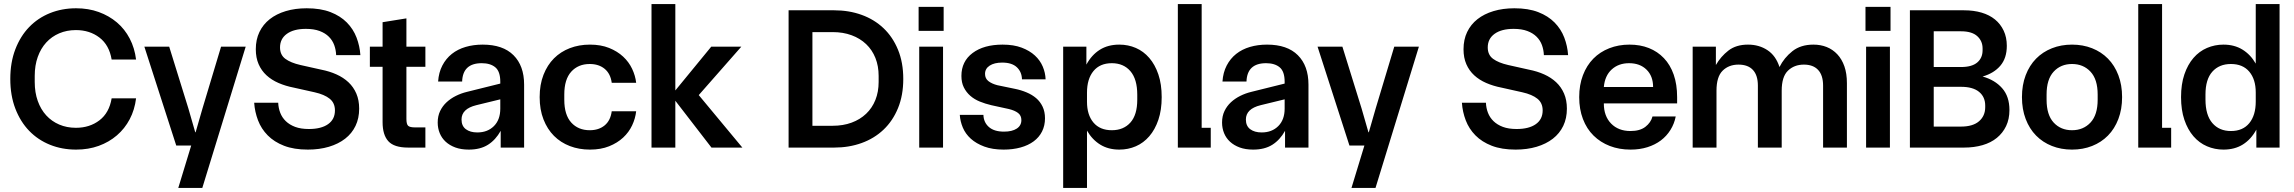

<svg xmlns="http://www.w3.org/2000/svg" viewBox="-20 -731 11360 951"><path d="M357 10Q287 10 227.5 -14Q168 -38 124.5 -83Q81 -128 56 -193Q31 -258 31 -340Q31 -422 56 -487Q81 -552 124.5 -597Q168 -642 227.5 -666Q287 -690 357 -690Q418 -690 469 -671.5Q520 -653 559 -620Q598 -587 622.5 -540Q647 -493 654 -436H533Q521 -508 472.5 -545Q424 -582 356 -582Q311 -582 273.5 -566Q236 -550 209 -520.5Q182 -491 167 -449Q152 -407 152 -355V-325Q152 -273 167 -231Q182 -189 209 -159.5Q236 -130 273.5 -114Q311 -98 356 -98Q424 -98 472.5 -135Q521 -172 533 -244H654Q647 -187 622.5 -140.5Q598 -94 559 -60.5Q520 -27 469 -8.5Q418 10 357 10Z M927 -10H853L695 -500H818L913 -194L947 -76H949L983 -194L1075 -500H1197L982 200H863Z M1435 -297Q1394 -305 1359.5 -320Q1325 -335 1300 -358Q1275 -381 1261 -413Q1247 -445 1247 -487Q1247 -535 1265 -572.5Q1283 -610 1316 -636Q1349 -662 1395.5 -676Q1442 -690 1499 -690Q1568 -690 1617 -671Q1666 -652 1698 -619.5Q1730 -587 1746 -545Q1762 -503 1765 -458H1645Q1644 -484 1635.5 -507.5Q1627 -531 1609 -549Q1591 -567 1563 -577.5Q1535 -588 1495 -588Q1435 -588 1401 -563.5Q1367 -539 1367 -496Q1367 -459 1393.5 -439.5Q1420 -420 1468 -409L1571 -386Q1612 -378 1646.5 -362.5Q1681 -347 1706 -323.5Q1731 -300 1745 -267.5Q1759 -235 1759 -193Q1759 -145 1741 -107.5Q1723 -70 1689.5 -44Q1656 -18 1609 -4Q1562 10 1505 10Q1436 10 1387 -9Q1338 -28 1306 -60.5Q1274 -93 1258 -135Q1242 -177 1239 -222H1358Q1359 -196 1368 -172.5Q1377 -149 1395.5 -131Q1414 -113 1442 -102.5Q1470 -92 1510 -92Q1571 -92 1605 -116Q1639 -140 1639 -184Q1639 -221 1613 -242Q1587 -263 1538 -274Z M2002 0Q1932 0 1903.5 -31.5Q1875 -63 1875 -126V-400H1812V-500H1875V-621L1993 -640V-500H2087V-400H1993V-142Q1993 -116 2001.5 -108Q2010 -100 2035 -100H2087V0Z M2302 10Q2264 10 2235.5 -0.5Q2207 -11 2187.5 -29Q2168 -47 2158 -71.5Q2148 -96 2148 -124Q2148 -156 2160 -181Q2172 -206 2192 -224.5Q2212 -243 2238 -256Q2264 -269 2293 -276L2458 -317V-326Q2458 -377 2433.5 -397.5Q2409 -418 2366 -418Q2272 -418 2269 -327H2150Q2153 -372 2171 -406.5Q2189 -441 2218 -464Q2247 -487 2286 -498.5Q2325 -510 2371 -510Q2471 -510 2523.5 -457.5Q2576 -405 2576 -312V0H2460V-83Q2435 -38 2397 -14Q2359 10 2302 10ZM2266 -139Q2266 -107 2287.5 -91Q2309 -75 2344 -75Q2395 -75 2426.5 -106.5Q2458 -138 2458 -193V-239L2339 -210Q2266 -192 2266 -139Z M2902 10Q2848 10 2802.5 -7.5Q2757 -25 2724 -58Q2691 -91 2672 -139.5Q2653 -188 2653 -250Q2653 -312 2672 -360.5Q2691 -409 2724 -442Q2757 -475 2802.5 -492.5Q2848 -510 2902 -510Q2956 -510 2997 -493.5Q3038 -477 3066.5 -450.5Q3095 -424 3111 -390Q3127 -356 3131 -321H3010Q3004 -366 2975 -390Q2946 -414 2901 -414Q2844 -414 2809.5 -376Q2775 -338 2775 -263V-237Q2775 -162 2809.5 -124Q2844 -86 2901 -86Q2946 -86 2975 -110Q3004 -134 3010 -180H3131Q3127 -144 3111 -110Q3095 -76 3066.5 -49.5Q3038 -23 2997 -6.5Q2956 10 2902 10Z M3325 -232V0H3207V-711H3325V-283L3503 -500H3652L3441 -260L3657 0H3504Z M3886 -680H4112Q4185 -680 4247.5 -657.5Q4310 -635 4356 -591.5Q4402 -548 4428 -484.5Q4454 -421 4454 -340Q4454 -259 4428 -195.5Q4402 -132 4356 -88.5Q4310 -45 4247.5 -22.5Q4185 0 4112 0H3886ZM4104 -108Q4156 -108 4198 -123.5Q4240 -139 4270 -167.5Q4300 -196 4316 -236Q4332 -276 4332 -325V-355Q4332 -404 4316 -444Q4300 -484 4270 -512.5Q4240 -541 4198 -556.5Q4156 -572 4104 -572H4004V-108Z M4533 -500H4651V0H4533ZM4654 -578V-697H4530V-578Z M4890 -210Q4860 -217 4833 -228Q4806 -239 4786 -256.5Q4766 -274 4754 -298Q4742 -322 4742 -355Q4742 -427 4797.5 -468.5Q4853 -510 4946 -510Q5001 -510 5040.5 -495Q5080 -480 5106 -456Q5132 -432 5145 -401Q5158 -370 5159 -338H5042Q5041 -375 5016.5 -398Q4992 -421 4944 -421Q4905 -421 4882 -406Q4859 -391 4859 -365Q4859 -342 4876 -329Q4893 -316 4920 -309L5007 -291Q5037 -285 5064.5 -273.5Q5092 -262 5112 -245Q5132 -228 5144 -203Q5156 -178 5156 -145Q5156 -109 5141.5 -80Q5127 -51 5100 -31Q5073 -11 5035 -0.5Q4997 10 4951 10Q4896 10 4855.5 -5Q4815 -20 4788.5 -44Q4762 -68 4749 -99Q4736 -130 4734 -162H4851Q4852 -125 4878 -102Q4904 -79 4953 -79Q4993 -79 5016 -94Q5039 -109 5039 -136Q5039 -159 5022.5 -171.5Q5006 -184 4977 -191Z M5246 -500H5361V-411Q5387 -459 5427.5 -484.5Q5468 -510 5524 -510Q5568 -510 5606 -493.5Q5644 -477 5672.5 -444Q5701 -411 5717.5 -362.5Q5734 -314 5734 -250Q5734 -186 5717.5 -137.5Q5701 -89 5672.5 -56Q5644 -23 5606 -6.5Q5568 10 5524 10Q5470 10 5430 -14.5Q5390 -39 5364 -84V200H5246ZM5364 -227Q5364 -162 5396 -124Q5428 -86 5487 -86Q5545 -86 5579 -124Q5613 -162 5613 -237V-262Q5613 -339 5579 -378.5Q5545 -418 5487 -418Q5428 -418 5396 -379Q5364 -340 5364 -272Z M5814 -711H5932V-98H5977V0H5814Z M6187 10Q6149 10 6120.5 -0.5Q6092 -11 6072.5 -29Q6053 -47 6043 -71.5Q6033 -96 6033 -124Q6033 -156 6045 -181Q6057 -206 6077 -224.5Q6097 -243 6123 -256Q6149 -269 6178 -276L6343 -317V-326Q6343 -377 6318.5 -397.5Q6294 -418 6251 -418Q6157 -418 6154 -327H6035Q6038 -372 6056 -406.5Q6074 -441 6103 -464Q6132 -487 6171 -498.5Q6210 -510 6256 -510Q6356 -510 6408.5 -457.5Q6461 -405 6461 -312V0H6345V-83Q6320 -38 6282 -14Q6244 10 6187 10ZM6151 -139Q6151 -107 6172.5 -91Q6194 -75 6229 -75Q6280 -75 6311.5 -106.5Q6343 -138 6343 -193V-239L6224 -210Q6151 -192 6151 -139Z M6738 -10H6664L6506 -500H6629L6724 -194L6758 -76H6760L6794 -194L6886 -500H7008L6793 200H6674Z M7417 -297Q7376 -305 7341.5 -320Q7307 -335 7282 -358Q7257 -381 7243 -413Q7229 -445 7229 -487Q7229 -535 7247 -572.5Q7265 -610 7298 -636Q7331 -662 7377.5 -676Q7424 -690 7481 -690Q7550 -690 7599 -671Q7648 -652 7680 -619.5Q7712 -587 7728 -545Q7744 -503 7747 -458H7627Q7626 -484 7617.5 -507.5Q7609 -531 7591 -549Q7573 -567 7545 -577.5Q7517 -588 7477 -588Q7417 -588 7383 -563.5Q7349 -539 7349 -496Q7349 -459 7375.5 -439.5Q7402 -420 7450 -409L7553 -386Q7594 -378 7628.5 -362.5Q7663 -347 7688 -323.5Q7713 -300 7727 -267.5Q7741 -235 7741 -193Q7741 -145 7723 -107.5Q7705 -70 7671.5 -44Q7638 -18 7591 -4Q7544 10 7487 10Q7418 10 7369 -9Q7320 -28 7288 -60.5Q7256 -93 7240 -135Q7224 -177 7221 -222H7340Q7341 -196 7350 -172.5Q7359 -149 7377.5 -131Q7396 -113 7424 -102.5Q7452 -92 7492 -92Q7553 -92 7587 -116Q7621 -140 7621 -184Q7621 -221 7595 -242Q7569 -263 7520 -274Z M8056 10Q8000 10 7953.5 -8Q7907 -26 7873 -59.5Q7839 -93 7820.5 -141.5Q7802 -190 7802 -250Q7802 -310 7820.5 -358.5Q7839 -407 7872 -440.5Q7905 -474 7951 -492Q7997 -510 8051 -510Q8104 -510 8147 -493Q8190 -476 8221.5 -443Q8253 -410 8270 -361.5Q8287 -313 8287 -250V-219H7924V-218Q7924 -156 7960 -119Q7996 -82 8056 -82Q8103 -82 8130 -103Q8157 -124 8165 -154H8280Q8273 -118 8254 -87.5Q8235 -57 8206.5 -35.5Q8178 -14 8140 -2Q8102 10 8056 10ZM8168 -300Q8168 -354 8135.5 -386Q8103 -418 8049 -418Q7997 -418 7963 -387Q7929 -356 7924 -300Z M8364 -500H8479V-409Q8503 -451 8541 -480.5Q8579 -510 8638 -510Q8693 -510 8734.5 -482.5Q8776 -455 8794 -399Q8817 -445 8858 -477.5Q8899 -510 8962 -510Q8998 -510 9028 -498Q9058 -486 9080.5 -462Q9103 -438 9115.5 -402.5Q9128 -367 9128 -319V0H9010V-307Q9010 -358 8985.5 -384.5Q8961 -411 8915 -411Q8867 -411 8836 -381Q8805 -351 8805 -282V0H8687V-307Q8687 -358 8662.5 -384.5Q8638 -411 8591 -411Q8543 -411 8512.5 -381Q8482 -351 8482 -282V0H8364Z M9223 -500H9341V0H9223ZM9344 -578V-697H9220V-578Z M9440 -680H9708Q9756 -680 9795 -668.5Q9834 -657 9861.5 -634.5Q9889 -612 9904.5 -579Q9920 -546 9920 -504Q9920 -443 9888 -405.5Q9856 -368 9800 -352Q9861 -335 9897 -294Q9933 -253 9933 -186Q9933 -141 9916.5 -106.5Q9900 -72 9870.5 -48Q9841 -24 9799.5 -12Q9758 0 9708 0H9440ZM9693 -104Q9752 -104 9782.5 -130.5Q9813 -157 9813 -200V-208Q9813 -251 9782.5 -276Q9752 -301 9693 -301H9558V-104ZM9693 -399Q9747 -399 9773.5 -421.5Q9800 -444 9800 -482V-491Q9800 -528 9773.5 -552Q9747 -576 9693 -576H9558V-399Z M10243 10Q10189 10 10143.5 -8Q10098 -26 10065 -59.5Q10032 -93 10013.5 -141.5Q9995 -190 9995 -250Q9995 -310 10013.5 -358.5Q10032 -407 10065 -440.5Q10098 -474 10143.5 -492Q10189 -510 10243 -510Q10297 -510 10342.5 -492Q10388 -474 10421 -440.5Q10454 -407 10472.5 -358.5Q10491 -310 10491 -250Q10491 -190 10472.5 -141.5Q10454 -93 10421 -59.5Q10388 -26 10342.5 -8Q10297 10 10243 10ZM10117 -237Q10117 -162 10152 -124Q10187 -86 10243 -86Q10299 -86 10334.5 -124Q10370 -162 10370 -237V-263Q10370 -338 10334.5 -376Q10299 -414 10243 -414Q10187 -414 10152 -376Q10117 -338 10117 -263Z M10571 -711H10689V-98H10734V0H10571Z M10993 10Q10950 10 10911.5 -6.5Q10873 -23 10844.5 -56Q10816 -89 10799.5 -137.5Q10783 -186 10783 -250Q10783 -314 10799.5 -362.5Q10816 -411 10844.5 -444Q10873 -477 10911.5 -493.5Q10950 -510 10993 -510Q11047 -510 11087 -485.5Q11127 -461 11153 -416V-711H11271V0H11156V-89Q11130 -41 11089.5 -15.5Q11049 10 10993 10ZM10904 -238Q10904 -161 10938 -121.5Q10972 -82 11030 -82Q11089 -82 11121 -121Q11153 -160 11153 -228V-273Q11153 -338 11121 -376Q11089 -414 11030 -414Q10972 -414 10938 -376Q10904 -338 10904 -263Z"/></svg>

Font: CyStack Display SemiBold
Style: Regular
Weight: 600
Designer: Weizhong Zhang
Foundry: 本地遙控
Version: Version 1.000;Glyphs 3.1.2 (3151)